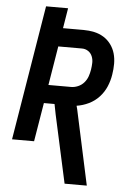

<svg xmlns="http://www.w3.org/2000/svg" viewBox="-62 -781 724 1042"><g transform="rotate(5 300.0 -260.0)"><path d="M330 215 249 -155 238 -211H180L145 0H25L146 -735H266L248 -625H360Q390 -625 418 -619Q446 -613 469.5 -598.5Q493 -584 509.5 -561.5Q526 -539 533.5 -512.5Q541 -486 541 -456.5Q541 -427 536 -397Q531 -364 517.5 -332Q504 -300 480 -274Q456 -248 424 -232.5Q392 -217 358 -212L363 -193L451 215ZM196 -311H320Q338 -311 357 -319Q376 -327 389.5 -342.5Q403 -358 409.5 -376.5Q416 -395 419 -414Q422 -433 422.5 -451.5Q423 -470 416 -487Q409 -504 394 -514Q379 -524 360 -524H231Z"/></g></svg>

Font: Iosevka Aile
Style: Bold Italic
Weight: 700
Italic angle: -9°
Designer: Belleve Invis
Foundry: Belleve Invis
Version: Version 28.0.1; ttfautohint (v1.8.4)